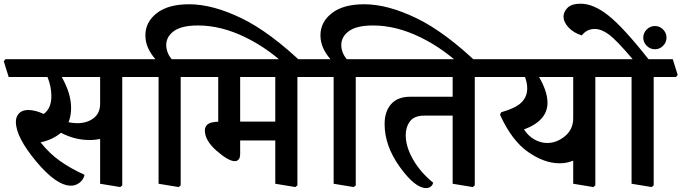

<svg xmlns="http://www.w3.org/2000/svg" viewBox="-46 -963 3609 1017"><path d="M484.4 -555.2H281.2Q306.2 -509.8 318.4 -470Q330.6 -430.2 330.6 -390.6Q330.6 -369.6 327.1 -350.8Q323.7 -332 316.9 -315.4Q329.1 -313 340.6 -311.8Q352.1 -310.5 362.8 -310.5Q415.5 -310.5 450 -337.2Q484.4 -363.8 484.4 -413.6ZM693.4 -649.4 719.2 -566.4 710.9 -555.2H601.6V19L590.8 27.8L484.4 10.3V-226.6Q463.4 -223.1 452.4 -222.2Q441.4 -221.2 432.6 -221.2Q390.1 -221.2 352.8 -230.5Q315.4 -239.7 276.9 -259.8Q257.8 -243.2 231 -230Q204.1 -216.8 168.9 -209Q214.8 -150.9 271.5 -110.6Q328.1 -70.3 401.9 -37.1Q396 -10.3 375 5.1Q354 20.5 330.1 20.5Q252.4 20.5 145.3 -108.4Q38.1 -237.3 38.1 -317.4Q38.1 -345.2 54.9 -362.8Q71.8 -380.4 104 -380.4Q121.6 -380.4 142.8 -375Q164.1 -369.6 185.5 -359.4Q206.5 -375 216.3 -398.4Q226.1 -421.9 226.1 -454.1Q226.1 -477.5 221.2 -503.2Q216.3 -528.8 205.6 -555.2H0L-25.9 -638.2L-17.6 -649.4Z M1566.9 -618.2 1493.7 -592.8Q1383.3 -702.1 1254.4 -765.1Q1125.5 -828.1 1002.9 -828.1Q916.5 -828.1 875.5 -798.6Q834.5 -769 834.5 -724.1Q834.5 -705.6 841.6 -686.3Q848.6 -667 863.8 -649.4H1012.2L1038.1 -566.4L1029.8 -555.2H911.1V19L900.4 27.8L793.9 10.3V-555.2H693.4L667.5 -638.2L675.8 -649.4H777.3Q752 -678.2 738 -709.5Q724.1 -740.7 724.1 -775.9Q724.1 -846.2 784.4 -893.3Q844.7 -940.4 956.1 -940.4Q1080.1 -940.4 1232.7 -866.7Q1385.3 -793 1566.9 -618.2Z M1620.6 -649.4 1646.5 -566.4 1638.2 -555.2H1529.3V19L1518.6 27.8L1412.1 10.3V-218.8H1226.1V-147.9Q1226.1 -127.4 1218 -118.4Q1210 -109.4 1197.8 -109.4Q1164.1 -109.4 1101.6 -164.1Q1039.1 -218.8 1039.1 -272Q1039.1 -291.5 1053.5 -304.2Q1067.9 -316.9 1109.9 -318.4V-555.2H1012.2L986.3 -638.2L994.6 -649.4ZM1412.1 -555.2H1226.1V-318.8H1412.1Z M2494.1 -618.2 2420.9 -592.8Q2310.5 -702.1 2181.6 -765.1Q2052.7 -828.1 1930.2 -828.1Q1843.8 -828.1 1802.7 -798.6Q1761.7 -769 1761.7 -724.1Q1761.7 -705.6 1768.8 -686.3Q1775.9 -667 1791 -649.4H1939.5L1965.3 -566.4L1957 -555.2H1838.4V19L1827.6 27.8L1721.2 10.3V-555.2H1620.6L1594.7 -638.2L1603 -649.4H1704.6Q1679.2 -678.2 1665.3 -709.5Q1651.4 -740.7 1651.4 -775.9Q1651.4 -846.2 1711.7 -893.3Q1772 -940.4 1883.3 -940.4Q2007.3 -940.4 2159.9 -866.7Q2312.5 -793 2494.1 -618.2Z M2577.6 -555.2H2468.8V19L2458 27.8L2351.6 10.3V-350.6H2202.1Q2147.9 -350.6 2125.5 -320.1Q2103 -289.6 2103 -247.1Q2103 -186.5 2141.8 -118.4Q2180.7 -50.3 2248.5 4.9Q2245.1 18.6 2234.9 25.9Q2224.6 33.2 2210.9 33.2Q2152.3 33.2 2071.8 -78.6Q1991.2 -190.4 1991.2 -306.2Q1991.2 -372.1 2025.6 -411.4Q2060.1 -450.7 2127.9 -450.7H2351.6V-555.2H1939.5L1913.6 -638.2L1921.9 -649.4H2560.1L2585.9 -566.4Z M3198.7 -649.4 3224.6 -566.4 3216.3 -555.2H3107.4V19L3096.7 27.8L2990.2 10.3V-111.8Q2970.2 -104.5 2954.1 -101.3Q2938 -98.1 2917 -98.1Q2837.4 -98.1 2751.2 -158Q2665 -217.8 2602.5 -355.5L2608.4 -368.2Q2686.5 -390.6 2716.6 -420.9Q2746.6 -451.2 2746.6 -494.6Q2746.6 -511.2 2743.2 -526.6Q2739.7 -542 2734.9 -555.2H2560.1L2534.2 -638.2L2542.5 -649.4ZM2990.2 -555.2H2809.1Q2830.1 -520 2842 -484.9Q2854 -449.7 2854 -418.9Q2854 -370.6 2822.3 -335.2Q2790.5 -299.8 2729.5 -277.3Q2753.4 -241.2 2786.1 -223.4Q2818.8 -205.6 2852.5 -205.6Q2902.8 -205.6 2946.5 -241.7Q2990.2 -277.8 2990.2 -336.9Z M3517.6 -649.4 3543.5 -566.4 3535.2 -555.2H3416.5V19L3405.8 27.8L3299.3 10.3V-555.2H3198.7L3172.9 -638.2L3181.2 -649.4H3305.2Q3220.2 -750 3179.9 -779.8Q3139.6 -809.6 3104.5 -809.6Q3080.6 -809.6 3063.2 -799.6Q3045.9 -789.6 3036.1 -775.4Q2992.7 -788.6 2965.8 -817.1Q2939 -845.7 2939 -875.5Q2939 -900.4 2960.4 -921.9Q2981.9 -943.4 3029.8 -943.4Q3097.2 -943.4 3176 -881.3Q3254.9 -819.3 3389.2 -649.4ZM3484.4 -763.7Q3484.4 -738.8 3466.3 -720.5Q3448.2 -702.1 3423.3 -702.1Q3397.9 -702.1 3379.6 -720.5Q3361.3 -738.8 3361.3 -763.7Q3361.3 -788.6 3379.6 -806.9Q3397.9 -825.2 3423.3 -825.2Q3448.2 -825.2 3466.3 -806.9Q3484.4 -788.6 3484.4 -763.7Z"/></svg>

Font: Sitara
Style: Bold
Weight: 700
Designer: Neelakash Kshetrimayum
Foundry: Neelakash Kshetrimayum
Version: Version 1.000;PS Version 1.000;PS 1.0;hotconv 1.;hotconv 1.0